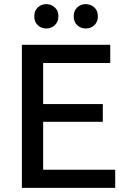

<svg xmlns="http://www.w3.org/2000/svg" viewBox="-20 -910 616 930"><path d="M86 0V-693H514V-605H189V-406H478V-320H189V-88H538V0ZM395 -772Q371 -772 354 -788Q337 -804 337 -831Q337 -858 354 -874Q371 -890 395 -890Q420 -890 437 -874Q454 -858 454 -831Q454 -804 437 -788Q420 -772 395 -772ZM204 -772Q180 -772 163 -788Q146 -804 146 -831Q146 -858 163 -874Q180 -890 204 -890Q228 -890 245.5 -874Q263 -858 263 -831Q263 -804 245.5 -788Q228 -772 204 -772Z"/></svg>

Font: Ubuntu Sans Medium
Style: Regular
Weight: 500
Designer: Dalton Maag Ltd
Foundry: Dalton Maag Ltd
Version: Version 1.006; ttfautohint (v1.8.4.7-5d5b)